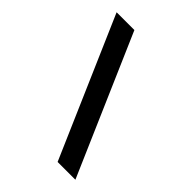

<svg xmlns="http://www.w3.org/2000/svg" viewBox="-227 -892 1054 1054"><g transform="rotate(45 300.0 -365.0)"><path d="M545 40H407L55 -770H193Z"/></g></svg>

Font: M PLUS Code Latin Expanded
Style: Bold
Weight: 700
Width: 7
Designer: Coji Morishita
Foundry: UNDERFOREST DESIGN
Version: Version 1.002; ttfautohint (v1.8.3)